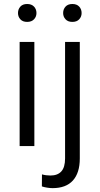

<svg xmlns="http://www.w3.org/2000/svg" viewBox="-20 -741 508 974"><path d="M71.3 -674.8Q71.3 -694.3 83.3 -707.5Q95.2 -720.7 117.7 -720.7Q140.1 -720.7 152.6 -707.5Q165 -694.3 165 -674.8Q165 -656.2 152.6 -643.1Q140.1 -629.9 117.7 -629.9Q95.2 -629.9 83.3 -643.1Q71.3 -656.2 71.3 -674.8ZM154.3 -528.3V0H79.6V-528.3ZM300.3 -674.8Q300.3 -694.3 312.5 -707.5Q324.7 -720.7 347.2 -720.7Q369.6 -720.7 381.8 -707.5Q394 -694.3 394 -674.8Q394 -656.2 381.8 -643.1Q369.6 -629.9 347.2 -629.9Q324.7 -629.9 312.5 -643.1Q300.3 -656.2 300.3 -674.8ZM310.1 -528.3H384.8V63Q384.8 135.7 349.9 174.6Q314.9 213.4 246.6 213.4Q234.4 213.4 219 210.9Q203.6 208.5 192.4 204.6L192.9 143.6Q212.9 149.4 235.8 149.4Q272 149.4 291 128.7Q310.1 107.9 310.1 63Z"/></svg>

Font: Vazirmatn UI Light
Style: Regular
Weight: 300
Designer: Saber Rastikerdar
Foundry: Saber Rastikerdar
Version: Version 33.003